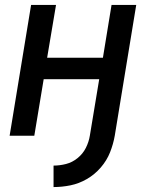

<svg xmlns="http://www.w3.org/2000/svg" viewBox="-20 -550 616 778"><path d="M197 208Q231 208 265.5 201Q300 194 332 175.5Q364 157 388.5 128.5Q413 100 426 67Q439 34 445 0L532 -530H432L397 -316H171L207 -530H106L19 0H119L157 -229H382L344 0Q340 25 328 49Q316 73 294.5 90.5Q273 108 247.5 114.5Q222 121 197 121Z"/></svg>

Font: Iosevka Sparkle Medium Oblique
Style: Regular
Weight: 500
Italic angle: -9°
Designer: Belleve Invis
Foundry: Belleve Invis
Version: Version 4.5.0; ttfautohint (v1.8.3)